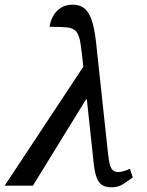

<svg xmlns="http://www.w3.org/2000/svg" viewBox="-41 -790 626 817"><path d="M434 7Q408 7 393 -3Q378 -13 369.5 -36.5Q361 -60 357 -102L314 -503Q307 -570 301.5 -605.5Q296 -641 283 -656Q270 -671 244 -673.5Q218 -676 170 -676Q173 -698 184 -719.5Q195 -741 216 -755.5Q237 -770 268 -770Q303 -770 323 -750Q343 -730 354 -688.5Q365 -647 371 -579L418 -143Q421 -114 425 -95.5Q429 -77 437.5 -67.5Q446 -58 461 -58Q473 -58 486.5 -62Q500 -66 512 -72L524 -35Q506 -22 484.5 -7.5Q463 7 434 7ZM-21 0 326 -525 333 -367H325L99 0Z"/></svg>

Font: ET Text
Style: Italic
Weight: 470
Italic angle: -12°
Designer: Monotype Design Team
Foundry: Monotype Imaging Inc.
Version: Version 2.009